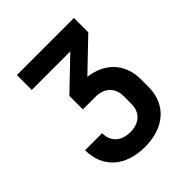

<svg xmlns="http://www.w3.org/2000/svg" viewBox="-202 -862 1004 1004"><g transform="rotate(-45 300.0 -360.0)"><path d="M293 10C437 10 528 -71 528 -200V-255C528 -371 456 -448 339 -463L507 -624V-730H85V-620H370L202 -459V-359H294C362 -359 402 -320 402 -255V-200C402 -138 361 -99 294 -99C226 -99 185 -138 185 -200H59C59 -71 149 10 293 10Z"/></g></svg>

Font: JetBrains Mono
Style: Bold
Weight: 558
Monospace: yes
Designer: Philipp Nurullin, Konstantin Bulenkov
Foundry: JetBrains
Version: Version 2.305